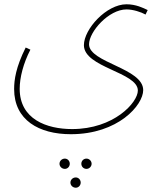

<svg xmlns="http://www.w3.org/2000/svg" viewBox="-20 -397 762 897"><path d="M46 19C46 164 162 230 311 230C532 230 649 94 649 24C649 -79 396 -104 396 -190C396 -249 488 -353 571 -353C601 -353 639 -341 660 -329L670 -350C649 -360 615 -377 571 -377C477 -377 372 -261 372 -186C372 -81 624 -60 624 26C624 82 512 206 317 206C198 206 72 160 72 18C72 -35 89 -101 122 -165L100 -175C54 -83 46 -24 46 19ZM384 392C397 392 408 381 408 368C408 355 397 344 384 344C370 344 360 355 360 368C360 381 370 392 384 392ZM283 392C296 392 306 381 306 368C306 355 296 344 283 344C269 344 258 355 258 368C258 381 269 392 283 392ZM334 480C347 480 357 469 357 456C357 443 347 432 334 432C320 432 309 443 309 456C309 469 320 480 334 480Z"/></svg>

Font: Noto Sans Arabic SemCond Thin
Style: Regular
Weight: 100
Width: 4
Designer: Monotype Design Team, Nadine Chahine, Nizar Qandah and Khaled Hosny
Foundry: Monotype Imaging Inc.
Version: Version 2.012